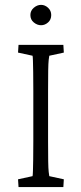

<svg xmlns="http://www.w3.org/2000/svg" viewBox="-20 -754 328 774"><path d="M54.7 0 52.7 -31.2 111.3 -43.9Q112.3 -48.8 112.8 -64.9Q113.3 -81.1 113.8 -110.4Q114.3 -139.6 114.3 -184.6V-387.7Q114.3 -433.6 113.8 -463.4Q113.3 -493.2 112.8 -509.3Q112.3 -525.4 111.3 -529.3L52.7 -542L54.7 -573.2H235.4L237.3 -542L178.7 -529.3Q177.7 -526.4 176.3 -512.7Q174.8 -499 174.3 -469.7Q173.8 -440.4 173.8 -387.7V-184.6Q173.8 -133.8 174.3 -104Q174.8 -74.2 176.3 -61Q177.7 -47.9 178.7 -43.9L237.3 -31.2L235.4 0ZM145.5 -652.3Q129.9 -652.3 116.2 -663.6Q102.5 -674.8 102.5 -693.4Q102.5 -710.9 116.2 -722.7Q129.9 -734.4 145.5 -734.4Q161.1 -734.4 173.8 -722.7Q186.5 -710.9 186.5 -693.4Q186.5 -674.8 173.8 -663.6Q161.1 -652.3 145.5 -652.3Z"/></svg>

Font: Crimson Pro ExtraLight
Style: Regular
Weight: 250
Designer: Jacques Le Bailly
Foundry: Baron von Fonthausen
Version: Version 1.003